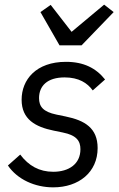

<svg xmlns="http://www.w3.org/2000/svg" viewBox="-20 -794 511 826"><path d="M331 -599 469 -742 428 -774 288 -657 198 -773 154 -742 236 -599ZM209 12C319 12 400 -53 400 -157C400 -243 345 -276 262 -293L223 -301C165 -313 148 -336 148 -372C148 -424 183 -461 258 -461C319 -461 356 -437 379 -405L432 -452C393 -501 340 -528 264 -528C135 -528 73 -451 73 -365C73 -280 133 -248 211 -232L250 -224C310 -212 326 -187 326 -152C326 -89 277 -55 209 -55C149 -55 103 -81 67 -129L14 -82C55 -22 130 12 209 12Z"/></svg>

Font: LVC Sans
Style: Italic
Weight: 400
Italic angle: -11.31°
Designer: Mike Abbink, Paul van der Laan, Pieter van Rosmalen
Foundry: Bold Monday
Version: Version 3.0